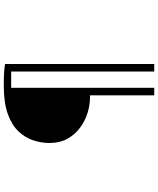

<svg xmlns="http://www.w3.org/2000/svg" viewBox="72 -870 855 1040"><g transform="rotate(-90 500.0 -349.5)"><path d="M494 -290Q451 -290 408 -303.5Q365 -317 328 -344.5Q291 -372 268.5 -413Q246 -454 246 -510Q246 -553 260 -596.5Q274 -640 308 -676.5Q342 -713 402.5 -735Q463 -757 556 -757Q605 -757 631.5 -755Q658 -753 674 -750V58H633V-717H545V58H504V-290Z"/></g></svg>

Font: Noto Sans TC Thin ExtraLight
Style: Regular
Weight: 250
Version: Version 2.004-H2;hotconv 1.0.118;makeotfexe 2.5.65603